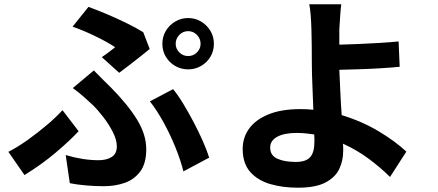

<svg xmlns="http://www.w3.org/2000/svg" viewBox="-20 -819 2040 894"><path d="M798 -615Q798 -592 815 -575Q832 -558 856 -558Q880 -558 897 -575Q914 -592 914 -615Q914 -639 897 -656.5Q880 -674 856 -674Q832 -674 815 -656.5Q798 -639 798 -615ZM736 -615Q736 -648 752 -675Q768 -702 795.5 -718.5Q823 -735 856 -735Q889 -735 916.5 -718.5Q944 -702 960 -675Q976 -648 976 -615Q976 -582 960 -555Q944 -528 916.5 -512Q889 -496 856 -496Q823 -496 795.5 -512Q768 -528 752 -555Q736 -582 736 -615ZM535 -480 454 -553Q472 -565 489 -578Q506 -591 516 -599Q484 -621 429 -648Q374 -675 318 -695L392 -787Q433 -772 479 -752.5Q525 -733 569 -711.5Q613 -690 647 -669L677 -591Q664 -580 637.5 -559Q611 -538 582.5 -516Q554 -494 535 -480ZM305 34 286 -97Q367 -73 439 -73Q476 -73 500 -88Q524 -103 524 -138Q524 -168 505 -205Q486 -242 459.5 -276Q433 -310 411 -331Q392 -349 368 -370Q344 -391 319 -409L417 -491Q439 -468 458.5 -449Q478 -430 497 -411Q576 -331 618.5 -261.5Q661 -192 661 -124Q661 -58 633 -20.5Q605 17 560.5 32.5Q516 48 464 48Q424 48 382 44.5Q340 41 305 34ZM954 -85 834 -21Q822 -70 798 -130Q774 -190 742.5 -247.5Q711 -305 678 -347L786 -404Q809 -376 833.5 -335.5Q858 -295 881.5 -250.5Q905 -206 924 -163Q943 -120 954 -85ZM346 -208Q305 -164 239.5 -108.5Q174 -53 94 -4L19 -112Q62 -134 109 -167.5Q156 -201 199 -237.5Q242 -274 271 -306Z M1444 -159Q1444 -166 1444 -174.5Q1444 -183 1443 -193Q1424 -196 1403 -198Q1382 -200 1361 -200Q1303 -200 1270.5 -182Q1238 -164 1238 -132Q1238 -95 1271.5 -80Q1305 -65 1357 -65Q1405 -65 1424.5 -87.5Q1444 -110 1444 -159ZM1872 -113 1796 5Q1754 -37 1698.5 -78.5Q1643 -120 1577 -150Q1578 -140 1578 -132Q1578 -124 1578 -116Q1578 -72 1560 -33Q1542 6 1496 30.5Q1450 55 1367 55Q1296 55 1238 38Q1180 21 1145 -18.5Q1110 -58 1110 -126Q1110 -178 1139.5 -219.5Q1169 -261 1229 -286Q1289 -311 1380 -311Q1410 -311 1439 -308Q1437 -366 1434.5 -424.5Q1432 -483 1432 -522Q1432 -567 1431.5 -609.5Q1431 -652 1430 -683Q1429 -720 1426.5 -750Q1424 -780 1420 -799H1569Q1566 -777 1564 -744.5Q1562 -712 1560 -683Q1560 -666 1560 -648Q1560 -630 1560 -611Q1599 -612 1647.5 -614Q1696 -616 1745.5 -619Q1795 -622 1836 -626L1841 -508Q1800 -504 1749.5 -501Q1699 -498 1649.5 -496.5Q1600 -495 1560 -494Q1562 -449 1564.5 -393.5Q1567 -338 1571 -283Q1666 -254 1743.5 -207.5Q1821 -161 1872 -113Z"/></svg>

Font: Noto IKEA Simplified Chinese
Style: Bold
Weight: 700
Designer: Monotype Design Team
Foundry: Monotype Imaging Inc.
Version: Version 1.100